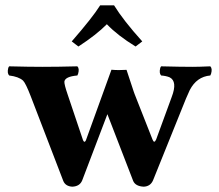

<svg xmlns="http://www.w3.org/2000/svg" viewBox="-20 -683 817 715"><path d="M404.8 -663.1Q439 -607.4 509.8 -528.8L484.9 -509.8Q418 -550.8 377.9 -592.8Q339.4 -553.7 272 -509.8L247.1 -528.8Q324.2 -617.2 353 -663.1ZM481.9 -331.1 547.9 -163.6Q554.2 -147.5 561 -162.6Q561.5 -164.1 562 -165L619.6 -322.3Q641.6 -379.9 611.8 -395Q599.1 -400.4 580.1 -401.9Q571.8 -410.2 576.7 -429.7Q578.1 -434.1 580.1 -436Q654.3 -434.1 696.8 -434.1Q720.2 -434.1 763.2 -436Q771.5 -427.7 766.1 -408.7Q764.6 -404.3 763.2 -401.9Q712.4 -397.5 686.5 -347.2Q680.7 -335.4 672.4 -315.4L549.8 -11.2Q540 11.2 515.1 12.2Q484.9 10.7 476.1 -8.8L379.9 -257.8L286.1 -11.2Q276.9 11.2 249 12.2Q224.1 10.7 215.8 -8.8L94.2 -325.2Q75.7 -373 65.9 -382.8Q49.8 -397.5 14.2 -401.9Q5.9 -410.2 10.7 -429.7Q12.2 -434.1 14.2 -436Q88.4 -434.1 137.2 -434.1Q194.8 -434.1 268.1 -436Q276.4 -427.7 271 -408.7Q269.5 -404.3 268.1 -401.9Q222.2 -397.9 219.7 -378.9Q219.2 -368.2 231.9 -331.1L289.1 -161.1Q294.4 -149.4 299.8 -160.2L395 -423.3Q421.4 -420.9 451.2 -422.9Q451.2 -422.9 478.5 -340.3Q480.5 -335 481.9 -331.1Z"/></svg>

Font: Linux Libertine O
Style: Bold
Weight: 700
Designer: Philipp H. Poll
Foundry: Philipp H. Poll
Version: Version 5.0.0